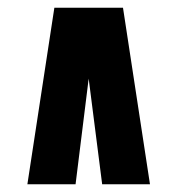

<svg xmlns="http://www.w3.org/2000/svg" viewBox="-20 -720 460 498"><path d="M51 -242 121 -700H299L369 -242H245L210 -516L176 -242Z"/></svg>

Font: Georama ExtraCondensed Black
Style: Regular
Weight: 900
Width: 2
Designer: Jean-Baptiste Levee
Foundry: Production Type
Version: Version 1.000